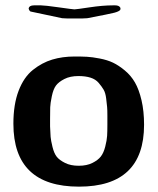

<svg xmlns="http://www.w3.org/2000/svg" viewBox="-20 -686 590 717"><path d="M87 -654Q89 -666 107 -666H133Q147 -666 200 -658.5Q253 -651 258 -651Q264 -651 314 -658.5Q364 -666 402 -666H410Q424 -666 429 -658L430 -654L429 -649Q424 -643 407 -638.5Q390 -634 306 -618L286 -617H232L212 -618Q98 -642 94 -643Q89 -646 87 -654ZM30 -224Q30 -296 49.5 -347Q69 -398 103 -425Q137 -452 175 -463.5Q213 -475 259 -475Q285 -475 304.5 -474Q324 -473 352.5 -467.5Q381 -462 402 -452Q423 -442 446 -423Q469 -404 484 -378Q499 -352 508.5 -311.5Q518 -271 518 -220Q518 11 275 11Q30 11 30 -224ZM167 -214Q168 -188 169 -175Q170 -162 176 -137.5Q182 -113 192 -100.5Q202 -88 223 -77.5Q244 -67 274 -67Q304 -67 325 -77.5Q346 -88 356.5 -101.5Q367 -115 373 -138.5Q379 -162 380 -178.5Q381 -195 381 -220Q381 -226 381 -228V-255Q381 -276 380 -286.5Q379 -297 376.5 -318Q374 -339 367 -351Q360 -363 348.5 -376.5Q337 -390 318 -396Q299 -402 273 -402Q242 -402 220.5 -391Q199 -380 189 -366.5Q179 -353 173.5 -326.5Q168 -300 167.5 -285.5Q167 -271 167 -241Z"/></svg>

Font: CMU Sans Serif
Style: Bold
Weight: 700
Version: Version 0.7.0